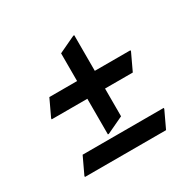

<svg xmlns="http://www.w3.org/2000/svg" viewBox="-127 -813 847 834"><g transform="rotate(-30 296.5 -396.5)"><path d="M73.2 -118.7V-123.5L112.8 -207.5H519.5V-202.6L480 -118.7ZM340.8 -675.3V-496.6H519.5V-491.7L480 -407.7H340.8V-268.6L256.8 -229H252V-407.7H73.2V-412.6L112.8 -496.6H252V-635.7L335.9 -675.3Z"/></g></svg>

Font: Nova Round
Style: Book
Weight: 400
Version: Version 2.000